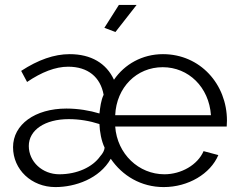

<svg xmlns="http://www.w3.org/2000/svg" viewBox="-20 -750 972 780"><path d="M535 -730H463L404 -637L449 -620ZM205 10C286 10 384 -24 430 -105C477 -36 553 10 645 10C745 10 835 -44 867 -120L807 -136C783 -80 716 -42 648 -42C544 -42 456 -124 448 -236H901C901 -240 902 -255 902 -260C902 -408 793 -530 642 -530C558 -530 486 -489 443 -426C412 -493 350 -530 263 -530C200 -530 135 -507 66 -462L90 -417C149 -457 205 -479 257 -479C337 -479 388 -437 401 -365C390 -342 387 -314 384 -289C345 -301 297 -309 250 -309C122 -309 33 -244 33 -152C33 -61 108 10 205 10ZM221 -42C152 -42 97 -93 97 -157C97 -222 163 -266 259 -266C302 -266 344 -259 384 -246C385 -215 392 -177 405 -150C404 -139 398 -127 387 -115C356 -71 293 -42 221 -42ZM448 -282C453 -395 535 -477 641 -477C746 -477 829 -396 837 -282Z"/></svg>

Font: Raleway Reg
Style: Regular
Weight: 400
Designer: Matt McInerney, Pablo Impallari, Rodrigo Fuenzalida
Foundry: Matt McInerney, Pablo Impallari, Rodrigo Fuenzalida
Version: Version 3.00 July 28, 2015